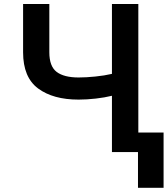

<svg xmlns="http://www.w3.org/2000/svg" viewBox="-20 -747 823 943"><path d="M93.4 -727.3H222.3V-490.1Q222.3 -421.2 258.3 -393.8Q294.4 -366.5 366.1 -366.5Q402.7 -366.5 448.2 -371.1Q493.6 -375.7 529.8 -384.2V-727.3H659.4V0H529.8V-276.6Q494.3 -267.8 450.1 -262.8Q405.9 -257.8 366.1 -257.8Q240.8 -257.8 167.1 -312.5Q93.4 -367.2 93.4 -490.1ZM783.4 -95.9V175.4H657.7V-95.9Z"/></svg>

Font: Inter Zeller Semi Bold
Style: Regular
Weight: 600
Designer: Rasmus Andersson; Joe Bland
Foundry: zeller
Version: Version 3.015;git-dec3a8cb1